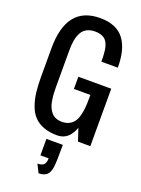

<svg xmlns="http://www.w3.org/2000/svg" viewBox="-212 -974 1009 1371"><g transform="rotate(20 292.5 -288.0)"><path d="M234.4 58.6H359.4Q359.4 128.9 357.9 176.8Q356.9 203.1 355 221.2Q353 239.3 347.2 257.1Q341.3 274.9 331.5 285.4Q321.8 295.9 305.4 302.2Q289.1 308.6 265.6 308.6L234.4 246.1Q268.1 246.1 282.5 231.4Q296.9 216.8 296.9 183.6H234.4ZM296.9 -93.8Q328.1 -93.8 351.1 -106Q374 -118.2 387.5 -137.5Q400.9 -156.7 408.7 -186.5Q416.5 -216.3 419.2 -245.6Q421.9 -274.9 421.9 -312.5V-343.8H296.9V-436.5H546.9V0H453.1L421.9 -93.8Q385.3 8.8 296.9 8.8Q236.8 8.8 192.6 -8.3Q148.4 -25.4 120.6 -54.7Q92.8 -84 76.2 -129.4Q59.6 -174.8 53.2 -225.1Q46.9 -275.4 46.9 -340.8V-562.5Q46.9 -883.8 301.8 -883.8Q366.2 -883.8 412.6 -863.5Q459 -843.3 486.6 -804.4Q514.2 -765.6 526.9 -713.6Q539.6 -661.6 539.6 -593.8H414.6Q414.6 -619.6 413.8 -637.9Q413.1 -656.2 410.4 -677.2Q407.7 -698.2 403.1 -712.4Q398.4 -726.6 390.1 -740.7Q381.8 -754.9 369.9 -762.9Q357.9 -771 340.8 -776.1Q323.7 -781.2 301.8 -781.2Q263.7 -781.2 237.5 -767.3Q211.4 -753.4 197.5 -726.8Q183.6 -700.2 177.7 -668.2Q171.9 -636.2 171.9 -593.8V-312.5Q171.9 -281.2 173.8 -256.1Q175.8 -231 180.4 -204.8Q185.1 -178.7 194.1 -159.7Q203.1 -140.6 216.6 -125.2Q230 -109.9 250.2 -101.8Q270.5 -93.8 296.9 -93.8Z"/></g></svg>

Font: OswaldRegular
Style: Regular
Weight: 400
Designer: vernon adams
Foundry: vernon adams
Version: Version 1.000